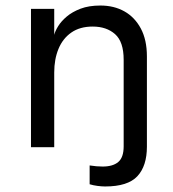

<svg xmlns="http://www.w3.org/2000/svg" viewBox="-20 -532 627 694"><path d="M360 142Q348 142 332.5 140Q317 138 304 134V66Q316 68 328.5 69Q341 70 351 70Q388 70 407.5 53.5Q427 37 427 -3V-90H511V-2Q511 68 476.5 105Q442 142 360 142ZM92 0V-500H176V-406Q179 -419 190 -437Q201 -455 221 -472Q241 -489 271 -500.5Q301 -512 343 -512Q392 -512 429.5 -491Q467 -470 489 -429Q511 -388 511 -328V0H427V-316Q427 -381 396 -408.5Q365 -436 315 -436Q269 -436 238 -414.5Q207 -393 191.5 -355.5Q176 -318 176 -270V0Z"/></svg>

Font: Inclusive Sans
Style: Regular
Weight: 400
Designer: Olivia King
Foundry: Olivia King
Version: Version 2.004